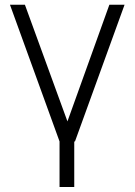

<svg xmlns="http://www.w3.org/2000/svg" viewBox="-20 -582 554 790"><path d="M288.5 0H285.5V187.5H225V0L21 -562.5H82.5L257.5 -82.5L430 -562.5H492.5Z"/></svg>

Font: Russisch Sans Light
Style: Regular
Weight: 300
Designer: Michael Sharanda (font) & Cristiano Sobral (main changes)
Foundry: Michael Sharanda
Version: Version 2.00;September 8, 2020;FontCreator 13.0.0.2681 64-bi